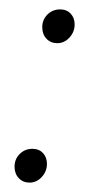

<svg xmlns="http://www.w3.org/2000/svg" viewBox="-20 -381 223 409"><path d="M139 -329Q139 -313 128 -301Q117 -289 102 -289Q88 -289 79 -298.5Q70 -308 70 -323Q70 -339 81 -350Q92 -361 108 -361Q122 -361 130.5 -352Q139 -343 139 -329ZM80 -32Q80 -16 69 -4Q58 8 43 8Q29 8 20 -1.5Q11 -11 11 -26Q11 -42 22 -53Q33 -64 49 -64Q63 -64 71.5 -55Q80 -46 80 -32Z"/></svg>

Font: Gontserrat ExtraLight
Style: Italic
Weight: 275
Italic angle: -11.3°
Designer: Julieta Ulanovsky
Foundry: Julieta Ulanovsky
Version: Version 6.001